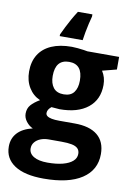

<svg xmlns="http://www.w3.org/2000/svg" viewBox="-106 -831 777 1135"><g transform="rotate(10 282.5 -263.0)"><path d="M354 -766.1V-752.9Q348.6 -733.4 342.5 -707.3Q336.4 -681.2 331.5 -654.3Q326.7 -627.4 323.7 -606H186V-616.2Q196.3 -638.2 208.5 -662.8Q220.7 -687.5 235.4 -713.6Q250 -739.7 267.1 -766.1ZM237.8 240.2Q123.5 240.2 63.2 200.4Q2.9 160.6 2.9 88.9Q2.9 39.6 33.7 6.3Q64.5 -26.9 124 -41Q101.1 -50.8 84 -73Q66.9 -95.2 66.9 -120.1Q66.9 -151.4 85 -172.1Q103 -192.9 137.2 -212.9Q94.2 -231.4 69.1 -272.5Q43.9 -313.5 43.9 -369.1Q43.9 -428.7 70.1 -470.5Q96.2 -512.2 146.2 -534.2Q196.3 -556.2 268.1 -556.2Q283.2 -556.2 303.2 -554.2Q323.2 -552.2 340.1 -549.8Q356.9 -547.4 362.8 -545.9H553.2V-470.2L467.8 -448.2Q479.5 -430.2 485.4 -409.7Q491.2 -389.2 491.2 -366.2Q491.2 -278.3 429.9 -229.2Q368.7 -180.2 259.8 -180.2Q233.9 -181.6 210.9 -184.1Q199.7 -175.3 193.8 -165.5Q188 -155.8 188 -145Q188 -134.3 197 -127.2Q206.1 -120.1 224.4 -116.5Q242.7 -112.8 270 -112.8H362.8Q452.6 -112.8 499.8 -74.2Q546.9 -35.6 546.9 39.1Q546.9 134.8 467 187.5Q387.2 240.2 237.8 240.2ZM244.1 143.1Q297.4 143.1 335.7 133.1Q374 123 394.5 104.7Q415 86.4 415 61Q415 40.5 403.1 28.6Q391.1 16.6 366.9 11.7Q342.8 6.8 305.2 6.8H228Q200.7 6.8 179 15.6Q157.2 24.4 144.5 40.3Q131.8 56.2 131.8 77.1Q131.8 107.9 161.4 125.5Q190.9 143.1 244.1 143.1ZM268.1 -271Q310.1 -271 329.6 -296.9Q349.1 -322.8 349.1 -367.2Q349.1 -416.5 328.9 -441.2Q308.6 -465.8 268.1 -465.8Q227.1 -465.8 206.5 -441.2Q186 -416.5 186 -367.2Q186 -322.8 206.3 -296.9Q226.6 -271 268.1 -271Z"/></g></svg>

Font: Wonky
Style: Regular
Weight: 400
Designer: Monotype Design Team
Foundry: Monotype Imaging Inc.
Version: Version 3.000